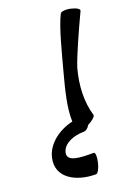

<svg xmlns="http://www.w3.org/2000/svg" viewBox="-234 -618 682 935"><g transform="rotate(-20 107.5 -150.5)"><path d="M202 -543C171 -482 141 -359 116 -267C95 -188 72 -101 75 -30C3 -14 -63 35 -78 101C-101 198 -10 251 96 251C105 251 118 228 124 200C131 172 129 149 121 149C56 149 -20 149 -7 99C4 56 60 36 109 36C122 36 134 26 142 12C166 0 186 -18 183 -25C161 -99 164 -182 187 -267C204 -321 257 -438 297 -523C301 -532 283 -543 256 -549C230 -555 206 -552 202 -543Z"/></g></svg>

Font: Nupuram Medium Oblique
Style: Regular
Weight: 500
Designer: Santhosh Thottingal (santhosh.thottingal@gmail.com)
Foundry: SMC
Version: Version 1.000